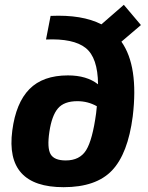

<svg xmlns="http://www.w3.org/2000/svg" viewBox="-20 -764 616 797"><path d="M565 -660 484 -591Q556 -489 531 -281Q511 -126 445 -56.5Q379 13 244 13Q0 13 31 -222Q46 -337 102 -394Q158 -451 262 -451Q340 -451 387 -414Q386 -525 335.5 -565Q285 -605 171 -600L190 -698Q321 -704 401 -663L494 -744ZM253 -98Q311 -98 337.5 -140.5Q364 -183 379 -294L382 -323Q345 -344 301 -344Q246 -344 220.5 -314Q195 -284 185 -217Q175 -150 190 -124Q205 -98 253 -98Z"/></svg>

Font: Ezarion
Style: Bold Italic
Weight: 700
Italic angle: -8°
Designer: Natanael Gama
Version: Version 1.001;PS 001.001;hotconv 1.0.70;makeotf.lib2.5.58329